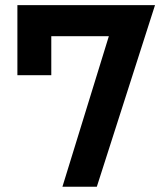

<svg xmlns="http://www.w3.org/2000/svg" viewBox="-20 -713 626 733"><path d="M218.3 0 395.5 -574.7H175.8V-425.8H46.4V-693.4H571.8L349.6 0Z"/></svg>

Font: Cascadia Code NF
Style: Bold
Weight: 700
Monospace: yes
Designer: Aaron Bell
Foundry: Saja Typeworks
Version: Version 2404.023; ttfautohint (v1.8.4)